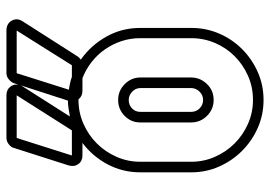

<svg xmlns="http://www.w3.org/2000/svg" viewBox="-138 -668 818 581"><g transform="rotate(-90 270.5 -377.0)"><path d="M114 -744Q116 -752 125 -759Q134 -766 144 -766H273Q290 -766 299 -754.5Q308 -743 305 -729L310 -744Q313 -752 321.5 -759Q330 -766 340 -766H469Q490 -766 499 -750Q508 -734 497 -717L391 -551Q388 -546 381 -541Q424 -511 450.5 -464Q477 -417 477 -361V-207Q477 -162 460 -122.5Q443 -83 413 -53Q383 -23 343.5 -5.5Q304 12 259 12Q214 12 174.5 -5.5Q135 -23 105 -53Q75 -83 57.5 -122.5Q40 -162 40 -207V-361Q40 -414 64 -459.5Q88 -505 129 -536H91Q74 -536 65 -548.5Q56 -561 61 -578ZM259 -548Q221 -548 187 -533Q153 -518 127.5 -492.5Q102 -467 87 -433Q72 -399 72 -361V-207Q72 -169 87 -135Q102 -101 127.5 -75.5Q153 -50 187 -35Q221 -20 259 -20Q298 -20 332 -35Q366 -50 391.5 -75.5Q417 -101 431.5 -135Q446 -169 446 -207V-361Q446 -391 437 -418Q428 -445 412 -468Q396 -491 373.5 -508.5Q351 -526 325 -536H287Q270 -536 261 -548ZM191 -361Q191 -389 211 -408.5Q231 -428 259 -428Q287 -428 307 -408Q327 -388 327 -361V-207Q327 -180 307.5 -159.5Q288 -139 259 -139Q231 -139 211 -159Q191 -179 191 -207ZM91 -568H167L273 -735H144ZM290 -577Q312 -574 329 -568H364L469 -735H340ZM223 -207Q223 -192 233.5 -181.5Q244 -171 259 -171Q274 -171 284.5 -182Q295 -193 295 -207V-361Q295 -375 284 -385.5Q273 -396 259 -396Q244 -396 233.5 -386Q223 -376 223 -361ZM209 -574Q221 -576 233 -578Q245 -580 257 -580L303 -722L300 -717Z"/></g></svg>

Font: Lichte PostBus
Style: Regular
Weight: 400
Designer: Peter Wiegel
Version: Version 1.001